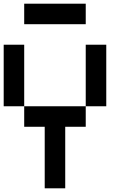

<svg xmlns="http://www.w3.org/2000/svg" viewBox="-20 -1020 707 1040"><path d="M111.1 -444.4H0V-777.8H111.1ZM333.3 -333.3V0H222.2V-333.3H111.1V-444.4H444.4V-333.3ZM555.6 -444.4H444.4V-777.8H555.6ZM444.4 -888.9H111.1V-1000H444.4Z"/></svg>

Font: Pixeloid Mono
Style: Regular
Weight: 400
Monospace: yes
Designer: GGBotNet
Foundry: GGBotNet
Version: 0.5